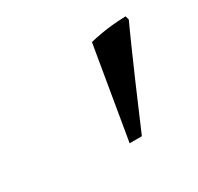

<svg xmlns="http://www.w3.org/2000/svg" viewBox="-62 -741 349 339"><g transform="rotate(-30 113.0 -571.0)"><path d="M226.1 -662.1Q223.6 -656.2 219.2 -647Q214.8 -637.7 206.1 -617.7Q197.3 -597.7 182.1 -563Q167 -528.3 143.1 -472.2H118.2L149.9 -660.2Q159.2 -662.6 170.9 -664.6Q180.7 -666.5 194.3 -668Q208 -669.4 224.1 -669.9Z"/></g></svg>

Font: Romanesco
Style: Regular
Weight: 400
Designer: Astigmatic (AOETI)
Foundry: Astigmatic (AOETI)
Version: Version 1.000